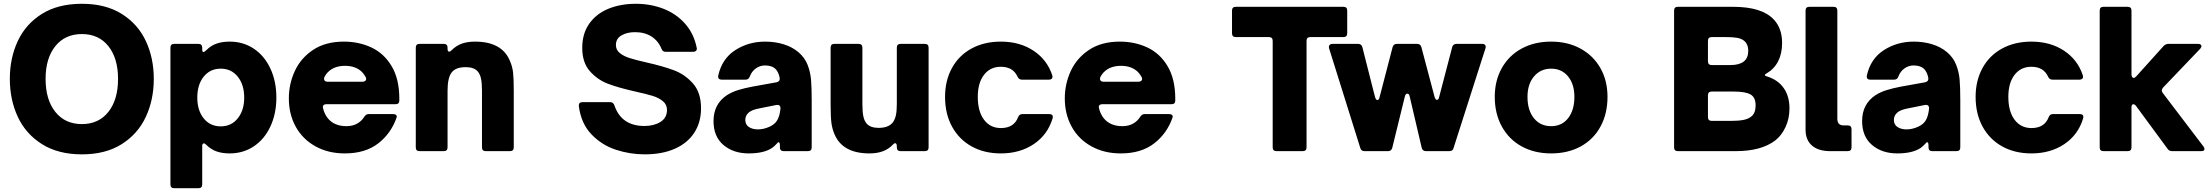

<svg xmlns="http://www.w3.org/2000/svg" viewBox="-20 -799 11689 1015"><path d="M32 -382Q32 -492 74 -582Q116 -672 201.5 -725.5Q287 -779 413 -779Q538 -779 623.5 -725.5Q709 -672 751 -582Q793 -492 793 -382Q793 -272 751 -181.5Q709 -91 623.5 -37Q538 17 413 17Q288 17 202 -37Q116 -91 74 -181.5Q32 -272 32 -382ZM604 -382Q604 -491 553 -555Q502 -619 413 -619Q324 -619 272.5 -555Q221 -491 221 -382Q221 -272 272.5 -207.5Q324 -143 413 -143Q502 -143 553 -207.5Q604 -272 604 -382Z M1441 -283Q1441 -198 1409.5 -130.5Q1378 -63 1322 -25.5Q1266 12 1194 12Q1155 12 1125 1.5Q1095 -9 1071 -33Q1064 -41 1057 -41Q1049 -41 1049 -26V176Q1049 196 1029 196H901Q881 196 881 176V-547Q881 -567 901 -567H1029Q1049 -567 1049 -547V-536Q1049 -524 1056 -524Q1061 -524 1071 -534Q1095 -558 1125 -568.5Q1155 -579 1194 -579Q1266 -579 1322 -541.5Q1378 -504 1409.5 -436.5Q1441 -369 1441 -283ZM1023 -283Q1023 -215 1057 -173Q1091 -131 1147 -131Q1203 -131 1237 -173.5Q1271 -216 1271 -283Q1271 -351 1237 -393.5Q1203 -436 1147 -436Q1091 -436 1057 -394Q1023 -352 1023 -283Z M1507 -279Q1507 -355 1538.5 -423.5Q1570 -492 1635.5 -535.5Q1701 -579 1798 -579Q1877 -579 1943.5 -548Q2010 -517 2050.5 -449Q2091 -381 2091 -277V-268Q2091 -248 2071 -248H1705Q1694 -248 1689.5 -242Q1685 -236 1688 -226Q1695 -197 1712 -175Q1746 -132 1812 -132Q1844 -132 1868 -145.5Q1892 -159 1906 -182Q1915 -196 1929 -196H2058Q2069 -196 2074 -191Q2079 -186 2077 -179Q2048 -94 1979.5 -41Q1911 12 1803 12Q1715 12 1647.5 -25.5Q1580 -63 1543.5 -129Q1507 -195 1507 -279ZM1897 -367Q1905 -367 1910.5 -371Q1916 -375 1916 -382L1914 -390Q1904 -408 1894 -418Q1861 -451 1804 -451Q1747 -451 1714 -418Q1701 -405 1694 -389Q1693 -386 1693 -382Q1693 -375 1698 -371Q1703 -367 1711 -367Z M2198 0Q2178 0 2178 -20V-547Q2178 -567 2198 -567H2326Q2346 -567 2346 -547V-541Q2346 -526 2354 -526Q2361 -526 2368 -534Q2392 -558 2422 -568.5Q2452 -579 2491 -579Q2631 -579 2674 -481Q2689 -448 2692.5 -414.5Q2696 -381 2696 -317V-20Q2696 0 2676 0H2548Q2528 0 2528 -20V-319Q2528 -361 2522.5 -385Q2517 -409 2504 -423Q2484 -444 2442 -444Q2388 -444 2367 -415Q2346 -387 2346 -319V-20Q2346 0 2326 0Z M3040 -238V-242Q3040 -259 3059 -259H3206Q3222 -259 3228 -242Q3265 -133 3387 -133Q3437 -133 3471.5 -154.5Q3506 -176 3506 -218Q3506 -246 3484.5 -264Q3463 -282 3430.5 -292Q3398 -302 3339 -315Q3250 -335 3194.5 -356Q3139 -377 3098.5 -422.5Q3058 -468 3058 -546Q3058 -622 3095.5 -674.5Q3133 -727 3197 -753Q3261 -779 3341 -779Q3419 -779 3486.5 -753Q3554 -727 3601 -674.5Q3648 -622 3663 -547L3664 -541Q3664 -534 3658.5 -529.5Q3653 -525 3645 -525H3499Q3483 -525 3477 -541Q3460 -583 3424 -606Q3388 -629 3337 -629Q3295 -629 3265.5 -612Q3236 -595 3236 -561Q3236 -535 3256.5 -518.5Q3277 -502 3308.5 -492Q3340 -482 3397 -469Q3486 -449 3544 -427Q3602 -405 3644 -357Q3686 -309 3686 -227Q3686 -152 3650 -97Q3614 -42 3547 -12.5Q3480 17 3388 17Q3310 17 3235.5 -7.5Q3161 -32 3106.5 -89Q3052 -146 3040 -238Z M3752 -159Q3752 -249 3823 -296Q3850 -313 3882.5 -323Q3915 -333 3957 -341L4085 -364Q4094 -366 4098.5 -371.5Q4103 -377 4102 -387Q4096 -417 4081 -433Q4062 -453 4024 -453Q3998 -453 3976 -437.5Q3954 -422 3944 -395Q3938 -378 3922 -378H3795Q3784 -378 3779.5 -384Q3775 -390 3777 -400Q3797 -489 3867 -534Q3937 -579 4025 -579Q4077 -579 4122.5 -565Q4168 -551 4201 -523Q4234 -495 4249 -457Q4264 -419 4267.5 -378Q4271 -337 4271 -269V-20Q4271 0 4251 0H4123Q4103 0 4103 -20V-29Q4103 -47 4096 -47Q4091 -47 4087 -40Q4074 -26 4063 -18Q4020 12 3938 12Q3857 12 3804.5 -32.5Q3752 -77 3752 -159ZM4048 -129Q4077 -142 4089.5 -164.5Q4102 -187 4106 -225V-227Q4106 -237 4100 -241.5Q4094 -246 4084 -244L4004 -228Q3976 -223 3960.5 -217Q3945 -211 3935 -201Q3920 -186 3920 -165Q3920 -140 3939 -127.5Q3958 -115 3987 -115Q4017 -115 4048 -129Z M4393 -86Q4380 -115 4375.5 -147.5Q4371 -180 4371 -250V-547Q4371 -567 4391 -567H4519Q4539 -567 4539 -547V-248Q4539 -206 4544.5 -182Q4550 -158 4563 -144Q4583 -123 4625 -123Q4677 -123 4700 -152Q4711 -167 4716 -189.5Q4721 -212 4721 -248V-547Q4721 -567 4741 -567H4869Q4889 -567 4889 -547V-20Q4889 0 4869 0H4741Q4721 0 4721 -20V-25Q4721 -42 4712 -42Q4707 -42 4701 -35Q4678 -11 4647.5 0.5Q4617 12 4576 12Q4437 12 4393 -86Z M4976 -287Q4976 -373 5012.5 -439.5Q5049 -506 5116 -542.5Q5183 -579 5271 -579Q5371 -579 5443.5 -531Q5516 -483 5543 -400Q5544 -398 5544 -393Q5544 -386 5539 -382Q5534 -378 5526 -378H5382Q5366 -378 5359 -394Q5335 -446 5271 -446Q5215 -446 5182 -403.5Q5149 -361 5149 -287Q5149 -210 5182 -166Q5215 -122 5271 -122Q5340 -122 5362 -179Q5368 -196 5385 -196H5527Q5538 -196 5542.5 -190.5Q5547 -185 5545 -175Q5519 -87 5445.5 -37.5Q5372 12 5271 12Q5183 12 5116.5 -25Q5050 -62 5013 -129.5Q4976 -197 4976 -287Z M5609 -279Q5609 -355 5640.5 -423.5Q5672 -492 5737.5 -535.5Q5803 -579 5900 -579Q5979 -579 6045.5 -548Q6112 -517 6152.5 -449Q6193 -381 6193 -277V-268Q6193 -248 6173 -248H5807Q5796 -248 5791.5 -242Q5787 -236 5790 -226Q5797 -197 5814 -175Q5848 -132 5914 -132Q5946 -132 5970 -145.5Q5994 -159 6008 -182Q6017 -196 6031 -196H6160Q6171 -196 6176 -191Q6181 -186 6179 -179Q6150 -94 6081.5 -41Q6013 12 5905 12Q5817 12 5749.5 -25.5Q5682 -63 5645.5 -129Q5609 -195 5609 -279ZM5999 -367Q6007 -367 6012.5 -371Q6018 -375 6018 -382L6016 -390Q6006 -408 5996 -418Q5963 -451 5906 -451Q5849 -451 5816 -418Q5803 -405 5796 -389Q5795 -386 5795 -382Q5795 -375 5800 -371Q5805 -367 5813 -367Z M6728 0Q6708 0 6708 -20V-583Q6708 -603 6688 -603H6513Q6493 -603 6493 -623V-743Q6493 -763 6513 -763H7082Q7102 -763 7102 -743V-623Q7102 -603 7082 -603H6907Q6887 -603 6887 -583V-20Q6887 0 6867 0Z M7193 0Q7176 0 7171 -17L7006 -544Q7005 -547 7005 -551Q7005 -558 7010 -562.5Q7015 -567 7023 -567H7160Q7177 -567 7182 -550L7249 -286Q7254 -270 7261 -270Q7270 -270 7273 -285L7342 -550Q7347 -567 7364 -567H7472Q7489 -567 7494 -550L7564 -286Q7569 -271 7576 -271Q7585 -271 7588 -286L7657 -550Q7662 -567 7680 -567H7816Q7827 -567 7831.5 -560.5Q7836 -554 7833 -544L7664 -16Q7660 0 7642 0H7518Q7501 0 7496 -17L7432 -290Q7429 -304 7420 -304Q7411 -304 7407 -290L7340 -17Q7335 0 7318 0Z M7882 -287Q7882 -373 7919.5 -439.5Q7957 -506 8024.5 -542.5Q8092 -579 8180 -579Q8268 -579 8335.5 -542Q8403 -505 8440.5 -439Q8478 -373 8478 -287Q8478 -198 8441 -130Q8404 -62 8336.5 -25Q8269 12 8180 12Q8092 12 8024.5 -25Q7957 -62 7919.5 -130Q7882 -198 7882 -287ZM8303 -287Q8303 -354 8269.5 -395Q8236 -436 8180 -436Q8124 -436 8089.5 -395Q8055 -354 8055 -287Q8055 -216 8089 -174Q8123 -132 8180 -132Q8237 -132 8270 -174.5Q8303 -217 8303 -287Z M8850 0Q8830 0 8830 -20V-743Q8830 -763 8850 -763H9142Q9293 -763 9356 -697Q9401 -650 9401 -572Q9401 -516 9380 -475Q9359 -434 9319 -411Q9310 -407 9310 -402Q9310 -398 9321 -395Q9379 -377 9409.5 -333.5Q9440 -290 9440 -226Q9440 -172 9419 -127Q9398 -82 9364 -56Q9290 0 9156 0ZM9127 -455Q9222 -455 9222 -530Q9222 -567 9198 -585Q9185 -595 9163.5 -599Q9142 -603 9103 -603H9029Q9009 -603 9009 -583V-475Q9009 -455 9029 -455ZM9133 -160Q9171 -160 9196.5 -165Q9222 -170 9238 -183Q9261 -201 9261 -241Q9261 -285 9233.5 -300Q9206 -315 9146 -315H9029Q9009 -315 9009 -295V-180Q9009 -160 9029 -160Z M9655 0Q9593 0 9559 -29.5Q9525 -59 9525 -113V-743Q9525 -763 9545 -763H9673Q9693 -763 9693 -743V-171Q9693 -136 9726 -136H9748Q9768 -136 9768 -116V-20Q9768 0 9748 0Z M9824 -159Q9824 -249 9895 -296Q9922 -313 9954.5 -323Q9987 -333 10029 -341L10157 -364Q10166 -366 10170.5 -371.5Q10175 -377 10174 -387Q10168 -417 10153 -433Q10134 -453 10096 -453Q10070 -453 10048 -437.5Q10026 -422 10016 -395Q10010 -378 9994 -378H9867Q9856 -378 9851.5 -384Q9847 -390 9849 -400Q9869 -489 9939 -534Q10009 -579 10097 -579Q10149 -579 10194.5 -565Q10240 -551 10273 -523Q10306 -495 10321 -457Q10336 -419 10339.5 -378Q10343 -337 10343 -269V-20Q10343 0 10323 0H10195Q10175 0 10175 -20V-29Q10175 -47 10168 -47Q10163 -47 10159 -40Q10146 -26 10135 -18Q10092 12 10010 12Q9929 12 9876.5 -32.5Q9824 -77 9824 -159ZM10120 -129Q10149 -142 10161.5 -164.5Q10174 -187 10178 -225V-227Q10178 -237 10172 -241.5Q10166 -246 10156 -244L10076 -228Q10048 -223 10032.5 -217Q10017 -211 10007 -201Q9992 -186 9992 -165Q9992 -140 10011 -127.5Q10030 -115 10059 -115Q10089 -115 10120 -129Z M10424 -287Q10424 -373 10460.5 -439.5Q10497 -506 10564 -542.5Q10631 -579 10719 -579Q10819 -579 10891.5 -531Q10964 -483 10991 -400Q10992 -398 10992 -393Q10992 -386 10987 -382Q10982 -378 10974 -378H10830Q10814 -378 10807 -394Q10783 -446 10719 -446Q10663 -446 10630 -403.5Q10597 -361 10597 -287Q10597 -210 10630 -166Q10663 -122 10719 -122Q10788 -122 10810 -179Q10816 -196 10833 -196H10975Q10986 -196 10990.5 -190.5Q10995 -185 10993 -175Q10967 -87 10893.5 -37.5Q10820 12 10719 12Q10631 12 10564.5 -25Q10498 -62 10461 -129.5Q10424 -197 10424 -287Z M11100 0Q11080 0 11080 -20V-743Q11080 -763 11100 -763H11228Q11248 -763 11248 -743V-405Q11248 -397 11251.5 -392Q11255 -387 11260 -387Q11265 -387 11273 -395L11418 -556Q11429 -567 11443 -567H11601Q11609 -567 11613.5 -563.5Q11618 -560 11618 -555Q11618 -550 11612 -542L11415 -336Q11408 -327 11408 -321Q11408 -316 11413 -308L11629 -24Q11634 -16 11634 -12Q11634 0 11617 0H11463Q11447 0 11439 -12L11272 -239Q11265 -248 11258 -248Q11248 -248 11248 -231V-20Q11248 0 11228 0Z"/></svg>

Font: Open Sauce Two Black
Style: Regular
Weight: 900
Designer: Alfredo Marco Pradil
Foundry: Creative Sauce Fz LLC
Version: Version 1.477